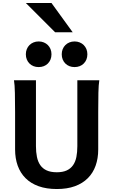

<svg xmlns="http://www.w3.org/2000/svg" viewBox="-20 -1248 768 1280"><path d="M642.1 -712.9Q637.2 -683.6 636 -630.1Q634.8 -576.7 634.8 -500.5V-251.5Q634.8 -191.9 617.4 -143.3Q600.1 -94.7 565.4 -60.1Q530.8 -25.4 479.2 -6.6Q427.7 12.2 358.9 12.2Q289.6 12.2 237.3 -6.6Q185.1 -25.4 150.4 -60.1Q115.7 -94.7 98.1 -143.3Q80.6 -191.9 80.6 -251.5V-500.5Q80.6 -572.8 79.3 -628.2Q78.1 -683.6 73.2 -712.9H219.7V-273.4Q219.7 -233.9 226.3 -201.7Q232.9 -169.4 248.8 -146.7Q264.6 -124 291.5 -111.8Q318.4 -99.6 358.9 -99.6Q398.4 -99.6 424.8 -111.8Q451.2 -124 467 -146.7Q482.9 -169.4 489.3 -201.7Q495.6 -233.9 495.6 -273.4V-712.9ZM152.3 -886.2Q152.3 -904.8 158.7 -920.4Q165 -936 176.5 -947.5Q188 -959 203.6 -965.3Q219.2 -971.7 237.8 -971.7Q256.3 -971.7 272 -965.3Q287.6 -959 299.1 -947.5Q310.5 -936 316.9 -920.4Q323.2 -904.8 323.2 -886.2Q323.2 -867.2 316.9 -851.6Q310.5 -835.9 299.1 -824.5Q287.6 -813 272 -806.9Q256.3 -800.8 237.8 -800.8Q219.2 -800.8 203.6 -806.9Q188 -813 176.5 -824.5Q165 -835.9 158.7 -851.6Q152.3 -867.2 152.3 -886.2ZM391.6 -886.2Q391.6 -904.8 397.9 -920.4Q404.3 -936 415.8 -947.5Q427.2 -959 442.9 -965.3Q458.5 -971.7 477.1 -971.7Q495.6 -971.7 511.2 -965.3Q526.9 -959 538.3 -947.5Q549.8 -936 556.2 -920.4Q562.5 -904.8 562.5 -886.2Q562.5 -867.2 556.2 -851.6Q549.8 -835.9 538.3 -824.5Q526.9 -813 511.2 -806.9Q495.6 -800.8 477.1 -800.8Q458.5 -800.8 442.9 -806.9Q427.2 -813 415.8 -824.5Q404.3 -835.9 397.9 -851.6Q391.6 -867.2 391.6 -886.2ZM323.2 -1228 464.8 -1032.7H347.7L152.3 -1228Z"/></svg>

Font: Andika New Basic
Style: Bold
Weight: 700
Designer: Victor Gaultney, Annie Olsen, Pablo Ugerman
Foundry: SIL International
Version: Version 5.500; ttfautohint (v1.8.3)